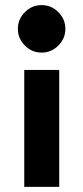

<svg xmlns="http://www.w3.org/2000/svg" viewBox="-20 -542 326 752"><path d="M143 -522Q181 -522 208.5 -494.5Q236 -467 236 -429Q236 -391 208.5 -363.5Q181 -336 143 -336Q105 -336 77.5 -363.5Q50 -391 50 -429Q50 -467 77.5 -494.5Q105 -522 143 -522ZM75 190V-268H212V190Z"/></svg>

Font: MuseoModerno SemiBold
Style: Regular
Weight: 600
Designer: Pablo Cosgaya, Héctor Gatti, Marcela Romero, and the Authors of The MuseoModerno Project.
Foundry: Omnibus-Type Team
Version: Version 1.001